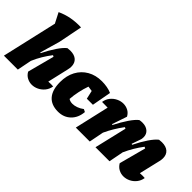

<svg xmlns="http://www.w3.org/2000/svg" viewBox="-35 -1312 1899 1899"><g transform="rotate(45 915.0 -362.0)"><path d="M-12 0 121 -580 66 -687Q128 -716 194 -728Q260 -740 330 -737L280 -485L220 -277L227 -274Q265 -351 306 -411.5Q347 -472 380 -497Q400 -500 418 -500Q475 -500 506 -472.5Q537 -445 537 -395Q537 -374 531 -350L480 -129Q506 -130 519 -130.5Q532 -131 548 -129Q541 -86 515.5 -55Q490 -24 455.5 -7.5Q421 9 385 9Q351 9 319.5 -7.5Q288 -24 269 -58L343 -339Q335 -344 328 -347Q293 -301 264.5 -253.5Q236 -206 213 -152L183 0Z M757 14Q663 14 614 -42.5Q565 -99 565 -208Q565 -298 601 -365Q637 -432 702 -469.5Q767 -507 853 -507Q891 -507 927 -500.5Q963 -494 991 -481L954 -279H869L849 -367Q824 -372 796 -375Q778 -324 765.5 -266Q753 -208 750 -157Q772 -142 803 -142Q830 -142 861 -153Q892 -164 921 -186L949 -172Q942 -87 889.5 -36.5Q837 14 757 14Z M994 0 1077 -362Q1052 -362 998 -363Q1005 -407 1030 -437.5Q1055 -468 1089.5 -484.5Q1124 -501 1160 -501Q1195 -501 1226 -485Q1257 -469 1276 -434L1223 -277L1232 -274Q1271 -351 1312 -411.5Q1353 -472 1386 -497Q1396 -499 1406 -500Q1416 -501 1425 -501Q1475 -501 1505.5 -475.5Q1536 -450 1536 -407Q1536 -397 1534.5 -386Q1533 -375 1528 -363L1498 -277L1508 -273Q1546 -351 1587 -411.5Q1628 -472 1661 -497Q1682 -500 1699 -500Q1757 -500 1788 -472.5Q1819 -445 1819 -395Q1819 -374 1813 -350L1761 -129Q1787 -130 1800 -130.5Q1813 -131 1829 -129Q1822 -86 1797 -55Q1772 -24 1737.5 -7.5Q1703 9 1666 9Q1632 9 1601 -7.5Q1570 -24 1550 -58L1625 -339Q1617 -344 1609 -347Q1574 -301 1546 -253.5Q1518 -206 1495 -155L1465 0H1269L1349 -339Q1342 -344 1334 -346Q1299 -299 1270.5 -251.5Q1242 -204 1219 -154L1189 0Z"/></g></svg>

Font: Piazzolla Black
Style: Italic
Weight: 900
Italic angle: -11.3°
Designer: Juan Pablo del Peral
Foundry: Huerta Tipografica
Version: Version 1.330